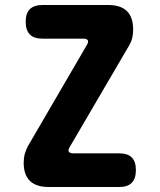

<svg xmlns="http://www.w3.org/2000/svg" viewBox="-20 -750 640 770"><path d="M176 0Q125 0 100 -24.5Q75 -49 75 -97Q75 -117 79.5 -133Q84 -149 92 -164L328 -569Q336 -582 332 -588.5Q328 -595 313 -595H150Q116 -595 99.5 -612Q83 -629 83 -663Q83 -697 100 -713.5Q117 -730 151 -730H413Q464 -730 489 -705.5Q514 -681 514 -631Q514 -612 510 -596.5Q506 -581 497 -566L260 -161Q252 -148 256 -141.5Q260 -135 275 -135H458Q492 -135 508.5 -118.5Q525 -102 525 -68Q525 -34 508.5 -17Q492 0 458 0Z"/></svg>

Font: Maple Mono NL ExtraBold
Style: Regular
Weight: 800
Monospace: yes
Designer: subframe7536
Version: Version 7.000